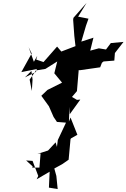

<svg xmlns="http://www.w3.org/2000/svg" viewBox="-20 -1140 866 1315"><path d="M151 -610 229 -649 222 -657 291 -668 372 -719 352 -638 405 -574 305 -524 263 -484 315 -412 347 -339 370 -305 432 -300 376 -181 370 -134 361 -165 309 -109 236 -86 258 -89 250 8H200L204 0L159 -41L203 -38L242 65L231 88L320 36L315 145L375 155L366 65L352 14L405 -15L450 -46L463 -187L466 -192L510 -217L463 -335L452 -307L456 -408L458 -358L530 -458L507 -456L473 -476L507 -516L519 -660L526 -659L666 -679L678 -710L689 -719L763 -725L767 -777L826 -853L739 -845L706 -801L657 -809L598 -793L620 -882L537 -855L569 -964L586 -1012L515 -1026L573 -1120L483 -1018L481 -1005L489 -894L497 -824L400 -787L371 -821L278 -715L228 -732L235 -757L212 -717L176 -817L197 -774L126 -646L234 -668L183 -595L198 -517L203 -595L195 -654Z"/></svg>

Font: Hussar Lance
Style: ExBdObl
Weight: 700
Foundry: Cannot Into Space Fonts, PlusOne Fonts
Version: Version 2.270